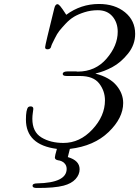

<svg xmlns="http://www.w3.org/2000/svg" viewBox="-20 -725 697 962"><path d="M109.9 -126Q109.9 -174.8 121.1 -188Q125 -191.9 133.8 -191.9Q147 -191.9 147 -179.2Q147 -176.3 144.5 -160.2Q142.1 -144 142.1 -129.9Q142.1 -64 187.5 -36.4Q232.9 -8.8 297.9 -8.8Q379.9 -8.8 442.9 -76.4Q505.9 -144 505.9 -222.2Q505.9 -269 477.1 -306.6Q448.2 -344.2 380.9 -344.2H314.9Q301.8 -344.2 297.4 -348.1Q293 -352.1 294.9 -357.9Q297.9 -366.7 317.9 -367.2H361.8Q362.8 -367.2 365 -366.7Q367.2 -366.2 369.1 -366.2Q458 -366.2 513.9 -431.2Q569.8 -496.1 569.8 -565.9Q569.8 -611.8 543.5 -642.8Q517.1 -673.8 470.2 -673.8Q435.1 -673.8 403.6 -663.8Q372.1 -653.8 350.6 -640.9Q329.1 -627.9 308.6 -606Q288.1 -584 277.1 -570.1Q266.1 -556.2 254.6 -532.5Q243.2 -508.8 241 -504.9Q238.8 -501 234.9 -487.8L233.9 -485.8Q229 -478 217.8 -478Q205.6 -478 206.1 -488.8Q206.1 -498.5 252 -683.1Q256.8 -704.1 268.1 -704.1Q272.9 -704.1 281.5 -694.6Q290 -685.1 312 -650.9Q385.3 -705.1 476.1 -705.1Q555.2 -705.1 606.2 -663.6Q657.2 -622.1 657.2 -555.2Q657.2 -501 621.6 -456.5Q585.9 -412.1 543.5 -389.2Q501 -366.2 459 -356.9V-356Q528.8 -337.9 563 -297.4Q597.2 -256.8 597.2 -209Q597.2 -133.8 524.2 -63.5Q451.2 6.8 330.1 21L319.8 62Q378.9 79.1 378.9 123Q378.9 149.9 358.4 172.4Q337.9 194.8 298.8 205.1Q252.9 217.3 164.1 216.8Q143.1 216.8 143.1 206.1Q143.1 193.8 166 193.8Q314 190.9 314 121.1Q314 103 301.5 91.6Q289.1 80.1 271 78.1Q254.9 75.2 254.9 64Q254.9 56.2 265.1 21Q109.9 1 109.9 -126Z"/></svg>

Font: CMU Classical Serif
Style: Italic
Weight: 500
Italic angle: -14.04°
Version: Version 0.7.0